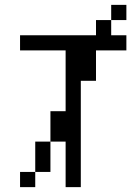

<svg xmlns="http://www.w3.org/2000/svg" viewBox="-20 -770 540 790"><path d="M500 -562.5V-625H437.5V-687.5H375V-625H62.5V-562.5H250Q250 -562.5 250 -312.5H187.5Q187.5 -312.5 187.5 -187.5H125Q125 -187.5 125 -62.5H62.5V0H125V-62.5H187.5Q187.5 -62.5 187.5 -187.5H250V0H312.5V-437.5H375Q375 -437.5 375 -562.5ZM500 -687.5V-750H437.5V-687.5Z"/></svg>

Font: UnifontExMono
Style: Regular
Weight: 500
Version: Version 15.0.06